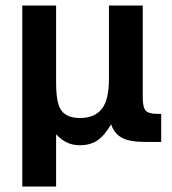

<svg xmlns="http://www.w3.org/2000/svg" viewBox="-20 -516 626 698"><path d="M61 162V-496H184V-213Q184 -170 191 -142Q198 -114 217.5 -100.5Q237 -87 271 -87Q324 -87 350 -120Q376 -153 376 -227V-496H499V-161Q499 -125 510 -113.5Q521 -102 553 -102H566V0H509Q450 0 422.5 -15.5Q395 -31 384 -64Q360 -23 334 -5.5Q308 12 271 12Q243 12 222 1.5Q201 -9 184 -28V162Z"/></svg>

Font: Atkinson Hyperlegible Next SemiBold
Style: Regular
Weight: 600
Designer: Elliott Scott, Megan Eiswerth, Linus Boman, Theodore Petrosky, Letters from Sweden
Foundry: Applied Design Works, Letters from Sweden
Version: Version 2.001